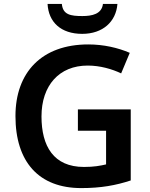

<svg xmlns="http://www.w3.org/2000/svg" viewBox="-20 -951 766 981"><path d="M580 -931H506C500 -879 450 -869 401 -869C342 -869 301 -875 296 -931H223C228 -838 291 -778 400 -778C505 -778 573 -840 580 -931ZM378 -392V-283H522V-111C492 -104 460 -98 409 -98C254 -98 192 -204 192 -356C192 -514 282 -616 428 -616C492 -616 553 -598 599 -576L643 -681C583 -707 509 -724 431 -724C193 -724 59 -581 59 -358C59 -123 179 10 395 10C496 10 572 -4 648 -29V-392Z"/></svg>

Font: Noto Sans Gunjala Gondi Semibold
Style: Regular
Weight: 400
Designer: Ek Type
Foundry: Ek Type
Version: Version 1.004